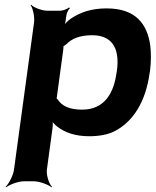

<svg xmlns="http://www.w3.org/2000/svg" viewBox="-20 -574 667 823"><path d="M263 -500 264 -503C264 -514 272 -533 280 -539L276 -542C269 -536 250 -528 238 -528H183C159 -528 124 -542 113 -554L111 -552C121 -539 129 -502 126 -478L40 153C37 177 18 214 4 227L6 229C21 217 59 203 83 203H124C148 203 187 217 201 229L203 227C190 214 178 177 181 153L205 -24C207 -37 207 -54 203 -62L200 -60C203 -52 216 -38 227 -30C259 -6 302 10 363 10C404 10 443 3 470 -11C552 -52 605 -141 621 -259L623 -270C628 -310 628 -347 624 -380C611 -469 564 -538 437 -538C371 -538 324 -521 285 -495C272 -486 255 -470 251 -461L254 -460C259 -469 262 -487 263 -500ZM332 -104C278 -104 245 -120 228 -147C227 -149 220 -155 219 -154L222 -151C223 -152 225 -165 225 -168L251 -360C251 -363 253 -377 252 -378L249 -375C250 -374 262 -382 264 -384C288 -409 323 -423 375 -423C474 -423 492 -349 481 -270L479 -259C468 -180 431 -104 332 -104Z"/></svg>

Font: Asimov
Style: EdgeWideIt
Weight: 500
Designer: Google
Version: Version 2.000980: 2014